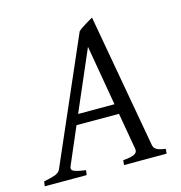

<svg xmlns="http://www.w3.org/2000/svg" viewBox="-115 -731 773 819"><g transform="rotate(-15 271.5 -321.5)"><path d="M200.2 -261.2H360.8L314.9 -526.9ZM521 0H333L335 -21Q369.6 -23.4 384.8 -31Q399.9 -38.6 397 -54.2L368.7 -216.8H181.2L111.3 -54.2Q104.5 -39.1 118.9 -32.5Q133.3 -25.9 170.9 -21L168 0H-17.1L-14.2 -21Q16.6 -26.9 35.2 -33.4Q53.7 -40 60.1 -54.2L297.9 -600.1Q304.2 -606 313 -612.1Q321.8 -618.2 331.1 -623.8Q340.3 -629.4 348.9 -634.5Q357.4 -639.6 363.8 -643.1L469.2 -54.2Q470.2 -47.4 472.9 -42.2Q475.6 -37.1 481.4 -33Q487.3 -28.8 497.3 -25.9Q507.3 -22.9 522.9 -21Z"/></g></svg>

Font: Akkhara
Style: Italic
Weight: 400
Italic angle: -7°
Designer: J. Victor Gaultney
Version: Version 1.00 June 13, 2006, initial release